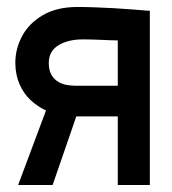

<svg xmlns="http://www.w3.org/2000/svg" viewBox="-20 -531 493 551"><path d="M203 -511Q143 -511 103 -487.5Q63 -464 43.5 -427.5Q24 -391 24 -351Q24 -317 36 -289.5Q48 -262 68 -243.5Q88 -225 112 -214L32 0H131L199 -197Q204 -197 209 -197Q214 -197 219.5 -197Q225 -197 229 -197H318V0H410V-500Q410 -500 395.5 -501Q381 -502 358 -504Q335 -506 307 -507.5Q279 -509 252 -510Q225 -511 203 -511ZM196 -285Q181 -285 167.5 -288Q154 -291 143 -299Q132 -307 126 -319.5Q120 -332 120 -350Q120 -384 147.5 -401Q175 -418 219 -418Q232 -418 246 -417.5Q260 -417 273.5 -416.5Q287 -416 298.5 -415.5Q310 -415 318 -415V-285Z"/></svg>

Font: Advent Pro SemiBold
Style: Regular
Weight: 600
Designer: VivaRado, Andreas Kalpakidis
Foundry: VivaRado, Andreas Kalpakidis
Version: Version 3.000